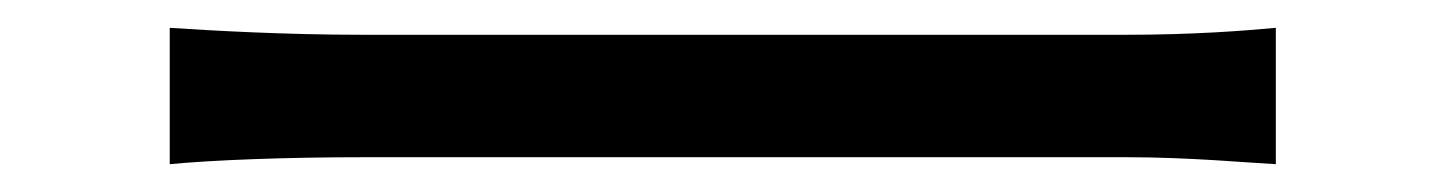

<svg xmlns="http://www.w3.org/2000/svg" viewBox="-20 -453 1040 138"><path d="M102 -433V-335C133 -338 186 -340 241 -340C316 -340 715 -340 790 -340C835 -340 877 -336 897 -335V-433C875 -431 839 -428 789 -428C715 -428 315 -428 241 -428C185 -428 132 -431 102 -433Z"/></svg>

Font: Noto Sans HK
Style: Regular
Weight: 400
Designer: Ryoko NISHIZUKA 西塚涼子 (kana, bopomofo & ideographs); Paul D. Hunt (Latin, Greek & Cyrillic); Sandoll Communications 산돌커뮤니
Foundry: Adobe
Version: Version 2.004;hotconv 1.0.118;makeotfexe 2.5.65603